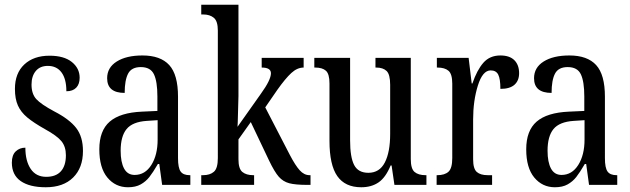

<svg xmlns="http://www.w3.org/2000/svg" viewBox="-20 -780 2656 810"><path d="M30 -94Q30 -126 46.5 -141.5Q63 -157 87 -157Q87 -101 109.5 -67.5Q132 -34 175 -34Q216 -34 237 -57.5Q258 -81 258 -125Q258 -161 239.5 -184Q221 -207 170 -235Q122 -262 95 -284.5Q68 -307 55.5 -335Q43 -363 43 -405Q43 -471 82.5 -508Q122 -545 189 -545Q250 -545 283 -518.5Q316 -492 316 -452Q316 -425 301.5 -410Q287 -395 260 -395Q260 -447 239.5 -474.5Q219 -502 182 -502Q149 -502 131 -480.5Q113 -459 113 -423Q113 -384 133 -362Q153 -340 209 -310Q273 -277 301.5 -240Q330 -203 330 -143Q330 -72 288.5 -31Q247 10 173 10Q105 10 67.5 -16Q30 -42 30 -94Z M399 -150Q399 -229 443 -267Q487 -305 579 -309L644 -312V-373Q644 -436 629.5 -466.5Q615 -497 574 -497Q535 -497 520.5 -469.5Q506 -442 506 -388Q432 -388 432 -450Q432 -495 472.5 -520.5Q513 -546 581 -546Q657 -546 694 -505.5Q731 -465 731 -372V-113Q731 -72 742 -56.5Q753 -41 780 -41H783V0H664L652 -88H646Q625 -52 610 -33Q595 -14 573.5 -2Q552 10 520 10Q467 10 433 -31Q399 -72 399 -150ZM645 -191V-273L599 -270Q539 -266 514 -235.5Q489 -205 489 -144Q489 -96 503.5 -69Q518 -42 548 -42Q592 -42 618.5 -84Q645 -126 645 -191Z M829 -41H837Q866 -41 882.5 -55.5Q899 -70 899 -113V-651Q899 -691 882 -705Q865 -719 837 -719H829V-760H986V-375Q986 -355 983 -265L982 -245L1081 -385Q1123 -443 1123 -471Q1123 -495 1084 -495V-536H1261V-495Q1234 -495 1209 -472Q1184 -449 1150 -401L1099 -327L1203 -126Q1226 -82 1244.5 -61.5Q1263 -41 1286 -41H1290V0H1278Q1226 0 1200 -7Q1174 -14 1156 -34.5Q1138 -55 1115 -103L1038 -265L986 -192V-108Q986 -68 1002.5 -54.5Q1019 -41 1048 -41H1052V0H829Z M1370 -186V-428Q1370 -468 1355 -481.5Q1340 -495 1310 -495H1306V-536H1457V-188Q1457 -117 1474 -84Q1491 -51 1534 -51Q1581 -51 1603.5 -94.5Q1626 -138 1626 -215V-422Q1626 -466 1611 -480.5Q1596 -495 1567 -495H1564V-536H1713V-109Q1713 -68 1729 -54.5Q1745 -41 1775 -41H1779V0H1644L1632 -82H1628Q1607 -31 1577 -10.5Q1547 10 1504 10Q1436 10 1403 -37Q1370 -84 1370 -186Z M1822 -41H1825Q1856 -41 1872 -55.5Q1888 -70 1888 -113V-427Q1888 -468 1872 -481.5Q1856 -495 1826 -495H1823V-536H1957L1970 -428H1973Q1992 -484 2019 -515Q2046 -546 2091 -546Q2130 -546 2150 -526Q2170 -506 2170 -471Q2170 -440 2150.5 -422.5Q2131 -405 2091 -405Q2091 -447 2082 -465Q2073 -483 2050 -483Q2016 -483 1996 -419Q1976 -355 1976 -276V-108Q1976 -68 1991.5 -54.5Q2007 -41 2037 -41H2056V0H1822Z M2200 -150Q2200 -229 2244 -267Q2288 -305 2380 -309L2445 -312V-373Q2445 -436 2430.5 -466.5Q2416 -497 2375 -497Q2336 -497 2321.5 -469.5Q2307 -442 2307 -388Q2233 -388 2233 -450Q2233 -495 2273.5 -520.5Q2314 -546 2382 -546Q2458 -546 2495 -505.5Q2532 -465 2532 -372V-113Q2532 -72 2543 -56.5Q2554 -41 2581 -41H2584V0H2465L2453 -88H2447Q2426 -52 2411 -33Q2396 -14 2374.5 -2Q2353 10 2321 10Q2268 10 2234 -31Q2200 -72 2200 -150ZM2446 -191V-273L2400 -270Q2340 -266 2315 -235.5Q2290 -205 2290 -144Q2290 -96 2304.5 -69Q2319 -42 2349 -42Q2393 -42 2419.5 -84Q2446 -126 2446 -191Z"/></svg>

Font: Noto Serif Cond
Style: Regular
Weight: 400
Width: 3
Designer: Monotype Design Team
Foundry: Monotype Imaging Inc.
Version: Version 1.001